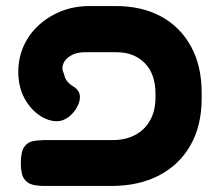

<svg xmlns="http://www.w3.org/2000/svg" viewBox="-20 -607 718 636"><path d="M126 9Q107 9 89 5Q71 1 60 -14.5Q49 -30 49 -67Q49 -104 60 -120Q71 -136 89 -139.5Q107 -143 127 -143H354Q395 -143 427 -159.5Q459 -176 477 -208Q495 -240 495 -284V-297Q495 -362 459.5 -398Q424 -434 366 -434H261Q234 -434 215 -423Q196 -412 189.5 -395.5Q183 -379 192 -362Q195 -346 204 -336Q213 -326 227 -318Q243 -306 244.5 -290.5Q246 -275 238.5 -259Q231 -243 220.5 -231.5Q210 -220 202 -216Q181 -202 154.5 -206.5Q128 -211 103 -230.5Q78 -250 61 -281.5Q44 -313 41 -353Q38 -402 54 -444Q70 -486 102.5 -518Q135 -550 179.5 -568.5Q224 -587 277 -587H363Q450 -587 513.5 -552.5Q577 -518 612.5 -453.5Q648 -389 648 -300V-281Q648 -190 610.5 -125Q573 -60 506 -25.5Q439 9 349 9Z"/></svg>

Font: Fredoka SemiExpanded SemiBold
Style: Regular
Weight: 600
Width: 6
Designer: Ben Nathan
Foundry: Milena B. Brandão, Ben Nathan
Version: Version 2.001